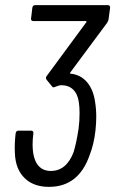

<svg xmlns="http://www.w3.org/2000/svg" viewBox="-20 -720 449 748"><path d="M355 -265Q355 -241 352 -212Q346 -158 329 -115Q286 8 171 8Q110 8 75 -27Q40 -62 38 -124Q36 -159 41 -201Q43 -211 52 -211H102Q106 -211 108.5 -208Q111 -205 110 -201Q107 -177 107 -158Q107 -107 125 -80.5Q143 -54 178 -54Q239 -54 267 -128Q278 -165 286 -218Q290 -247 290 -279Q290 -304 287 -323Q282 -355 264.5 -371.5Q247 -388 219 -388Q210 -388 196 -382Q186 -377 183 -383L161 -410Q159 -414 159 -417Q159 -420 162 -424L316 -633Q318 -634 317 -636Q316 -638 314 -638H109Q105 -638 102.5 -641Q100 -644 101 -648L106 -690Q108 -700 117 -700H400Q409 -700 409 -690L403 -645Q403 -642 398 -632L254 -438Q253 -437 253 -435Q253 -433 255 -433Q294 -429 318.5 -400.5Q343 -372 350 -326Q355 -296 355 -265Z"/></svg>

Font: Barlow Condensed
Style: Italic
Weight: 400
Width: 3
Italic angle: -7°
Designer: Jeremy Tribby
Foundry: Tribby Type
Version: Version 1.408